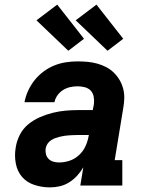

<svg xmlns="http://www.w3.org/2000/svg" viewBox="-20 -804 640 832"><path d="M197 8Q162 8 129.5 -2.5Q97 -13 76 -37Q55 -61 48.5 -95.5Q42 -130 48 -164Q52 -192 65.5 -219Q79 -246 102 -265Q125 -284 152.5 -296Q180 -308 208 -315Q236 -322 264 -324.5Q292 -327 319 -327H382L387 -353Q389 -369 386 -385Q383 -401 373 -411.5Q363 -422 347.5 -426Q332 -430 316 -430Q300 -430 284 -426.5Q268 -423 253.5 -414Q239 -405 229 -391Q219 -377 216 -361H86Q91 -387 102 -411Q113 -435 129.5 -456Q146 -477 168 -493.5Q190 -510 214.5 -520Q239 -530 265 -534Q291 -538 316 -538Q338 -538 359.5 -536Q381 -534 401 -528.5Q421 -523 439.5 -513.5Q458 -504 472.5 -490Q487 -476 497.5 -458.5Q508 -441 513.5 -420.5Q519 -400 518.5 -378.5Q518 -357 514 -335L477 -110H510V0H328L341 -79Q330 -60 314.5 -43Q299 -26 280 -14Q261 -2 239.5 3Q218 8 197 8ZM236 -100Q259 -100 281.5 -107.5Q304 -115 322 -131.5Q340 -148 350 -169.5Q360 -191 364 -214L365 -219H319Q309 -219 299 -218.5Q289 -218 279 -217.5Q269 -217 259.5 -215.5Q250 -214 239.5 -211.5Q229 -209 219.5 -205.5Q210 -202 201 -196Q192 -190 186 -181Q180 -172 178 -162Q176 -149 179 -136.5Q182 -124 190.5 -115.5Q199 -107 211 -103.5Q223 -100 236 -100ZM446 -584 308 -716 398 -784 514 -636ZM276 -584 138 -716 228 -784 344 -636Z"/></svg>

Font: Iosevka Curly Slab XBdExObl
Style: Regular
Weight: 800
Width: 7
Italic angle: -9°
Monospace: yes
Designer: Belleve Invis
Foundry: Belleve Invis
Version: Version 11.1.0; ttfautohint (v1.8.3)